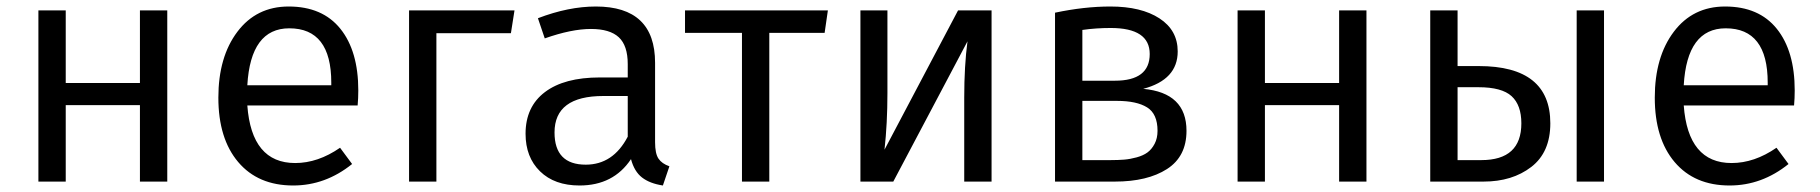

<svg xmlns="http://www.w3.org/2000/svg" viewBox="-20 -558 5593 590"><path d="M410 -235H182V0H98V-526H182V-303H410V-526H494V0H410Z M998 -296V-304Q998 -471 869 -471Q750 -471 740 -296ZM1081 -280Q1081 -256 1079 -234H740Q753 -57 887 -57Q957 -57 1025 -104L1062 -54Q980 12 881 12Q773 12 712 -60Q651 -132 651 -258Q651 -383 709.5 -460.5Q768 -538 867 -538Q971 -538 1026 -469.5Q1081 -401 1081 -280Z M1237 0V-526H1561L1550 -456H1321V0Z M1780 -52Q1864 -52 1909 -138V-263H1834Q1684 -263 1684 -151Q1684 -52 1780 -52ZM1993 -365V-121Q1993 -86 2003.5 -70.5Q2014 -55 2037 -47L2017 12Q1977 6 1953 -12.5Q1929 -31 1919 -69Q1865 12 1761 12Q1684 12 1639.5 -31.5Q1595 -75 1595 -147Q1595 -230 1654.5 -275Q1714 -320 1823 -320H1909V-361Q1909 -418 1881.5 -443.5Q1854 -469 1796 -469Q1736 -469 1654 -440L1633 -502Q1727 -538 1811 -538Q1993 -538 1993 -365Z M2514 -457H2344V0H2260V-457H2085V-526H2524Z M3027 0H2943V-258Q2943 -356 2953 -431L2725 0H2624V-526H2707V-272Q2707 -179 2698 -98L2924 -526H3027Z M3306 -66H3393Q3416 -66 3434.5 -67.5Q3453 -69 3473 -74.5Q3493 -80 3506 -89.5Q3519 -99 3528 -116Q3537 -133 3537 -156Q3537 -208 3505 -228Q3473 -248 3412 -248H3306ZM3393 -472Q3348 -472 3306 -466V-310H3406Q3513 -310 3513 -392Q3513 -472 3393 -472ZM3493 -285Q3626 -273 3626 -156Q3626 -77 3566 -38.5Q3506 0 3406 0H3222V-519Q3312 -538 3392 -538Q3487 -538 3543 -501.5Q3599 -465 3599 -400Q3599 -313 3493 -285Z M4095 -235H3867V0H3783V-526H3867V-303H4095V-526H4179V0H4095Z M4459 -66H4532Q4655 -66 4655 -179Q4655 -235 4625 -262.5Q4595 -290 4523 -290H4459ZM4909 -526V0H4825V-526ZM4459 -355H4524Q4744 -355 4744 -179Q4744 -90 4685.5 -45Q4627 0 4539 0H4375V-526H4459Z M5412 -296V-304Q5412 -471 5283 -471Q5164 -471 5154 -296ZM5495 -280Q5495 -256 5493 -234H5154Q5167 -57 5301 -57Q5371 -57 5439 -104L5476 -54Q5394 12 5295 12Q5187 12 5126 -60Q5065 -132 5065 -258Q5065 -383 5123.5 -460.5Q5182 -538 5281 -538Q5385 -538 5440 -469.5Q5495 -401 5495 -280Z"/></svg>

Font: FiraSans
Style: Regular
Weight: 350
Designer: Carrois Corporate & Edenspiekermann AG
Foundry: Carrois Corporate GbR & Edenspiekermann AG
Version: Version 3.106;PS 003.106;hotconv 1.0.70;makeotf.lib2.5.58329